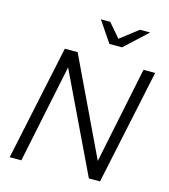

<svg xmlns="http://www.w3.org/2000/svg" viewBox="-131 -1026 995 1129"><g transform="rotate(15 366.0 -461.0)"><path d="M34 0 182 -700H260L540 -113L661 -700H732L584 0H516L229 -599L105 0ZM428 -795 342 -922H399L471 -838L580 -922H642L505 -795Z"/></g></svg>

Font: Red Hat Text VF
Style: Italic
Weight: 400
Italic angle: -12°
Designer: Pentagram, MCKL
Foundry: Pentagram, MCKL
Version: Version 1.023